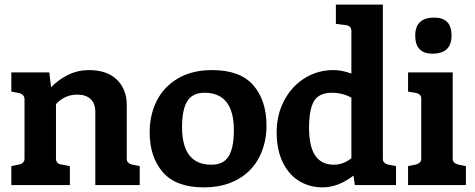

<svg xmlns="http://www.w3.org/2000/svg" viewBox="-20 -800 2054 830"><path d="M584 -82V0H392V-317Q392 -353 371.5 -372Q351 -391 314 -391Q260 -391 222 -350V-113Q222 -104 228 -97Q234 -90 244 -89L282 -82V0H29V-82L64 -89Q86 -96 86 -113V-370Q86 -390 66 -397L29 -404V-487H193L201 -423Q234 -457 275.5 -477Q317 -497 363 -497Q444 -497 486 -455Q528 -413 528 -346V-113Q528 -95 549 -89Z M627 -228Q627 -304 658 -365Q689 -426 750 -461.5Q811 -497 897 -497Q1018 -497 1075 -431.5Q1132 -366 1132 -257Q1132 -182 1101 -121Q1070 -60 1008.5 -25Q947 10 861 10Q741 10 684 -55.5Q627 -121 627 -228ZM991 -237Q991 -399 864 -399Q812 -399 789.5 -362.5Q767 -326 767 -250Q767 -88 894 -88Q946 -88 968.5 -124.5Q991 -161 991 -237Z M1692 -82V0H1514L1508 -41Q1442 10 1374 10Q1319 10 1274 -17Q1229 -44 1202.5 -98Q1176 -152 1176 -229Q1176 -303 1208 -364.5Q1240 -426 1296 -461.5Q1352 -497 1422 -497Q1458 -497 1499 -482V-667Q1499 -677 1493.5 -683Q1488 -689 1478 -691L1432 -697V-780H1635V-113Q1635 -95 1656 -89ZM1423 -88Q1464 -88 1499 -116V-378Q1460 -399 1415 -399Q1359 -399 1337.5 -363Q1316 -327 1316 -246Q1316 -88 1423 -88Z M1775 -646Q1775 -724 1857 -724Q1932 -724 1932 -647Q1932 -568 1850 -568Q1775 -568 1775 -646ZM1744 -82 1779 -89Q1801 -96 1801 -113V-374Q1801 -384 1795 -390Q1789 -396 1779 -398L1744 -404V-487H1937V-113Q1937 -96 1959 -89L1994 -82V0H1744Z"/></svg>

Font: Enriqueta
Style: Bold
Weight: 700
Designer: Viviana Monsalve, Gustavo Ibarra
Foundry: 72Puntos
Version: Version 2.000